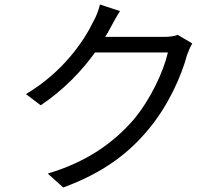

<svg xmlns="http://www.w3.org/2000/svg" viewBox="-20 -791 996 853"><path d="M769.9 -636C753.9 -630 733 -627.1 707 -627.1H447.1C456 -641 464.1 -653.8 470.2 -666.9C480.1 -685 497.2 -717 513.1 -741.8L424 -771C419 -746.8 404.8 -712 394.9 -696C354 -610.1 260.3 -470.9 95.2 -372.9L160.9 -323.2C264.9 -393.1 344.8 -478 402 -557.9H725.9C706 -470.9 647.7 -348 573.9 -259.9C486.9 -159.1 367.2 -71.7 192.1 -19.9L261 41.9C441.1 -24.1 554 -112.2 641 -218C726.9 -321 785.2 -451 811.1 -546.9C816.1 -561.8 826 -584.2 834.2 -598Z"/></svg>

Font: Karasuma Gothic
Style: Regular
Weight: 400
Designer: Rasmus Andersson, Ryoko Nishizuka
Foundry: Genbu
Version: Version 1.00